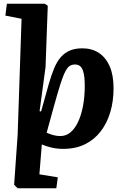

<svg xmlns="http://www.w3.org/2000/svg" viewBox="-20 -787 669 1033"><path d="M75 226 56 207 75 -62 96 -686 9 -703 17 -767H221L237 -756L225 -426L193 -189L201 -187L241 -330Q256 -383 271.5 -420Q287 -457 308 -480.5Q329 -504 357 -515.5Q385 -527 423 -527Q475 -527 512.5 -502Q550 -477 570.5 -429.5Q591 -382 591 -312Q591 -243 573.5 -184Q556 -125 522 -80.5Q488 -36 437.5 -11Q387 14 320 14Q286 14 255 6.5Q224 -1 205 -10L192 151L291 167L283 226ZM384 -440Q368 -440 356 -433Q344 -426 331.5 -402.5Q319 -379 304 -331.5Q289 -284 267 -204L231 -73Q246 -66 265 -60.5Q284 -55 304 -55Q336 -55 360 -75.5Q384 -96 401 -133Q418 -170 427 -219Q436 -268 436 -326Q436 -349 434 -369.5Q432 -390 426.5 -406.5Q421 -423 410.5 -431.5Q400 -440 384 -440Z"/></svg>

Font: Literata 18pt
Style: Bold Italic
Weight: 700
Italic angle: -2°
Designer: Latin by Veronika Burian and Jose Scaglione. Greek by Irene Vlachou. Cyrillic by Vera Evstafieva
Foundry: TypeTogether
Version: Version 3.103;gftools[0.9.29]